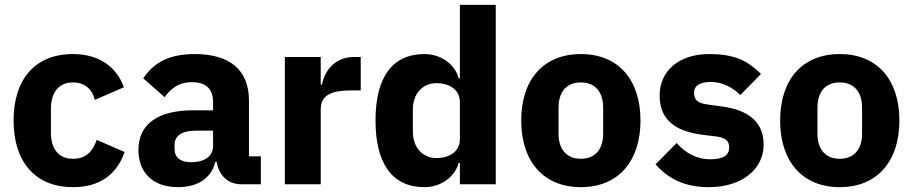

<svg xmlns="http://www.w3.org/2000/svg" viewBox="-20 -760 3766 792"><path d="M281 12C384 12 459 -33 494 -133L379 -183C364 -141 340 -105 281 -105C221 -105 190 -147 190 -213V-311C190 -377 221 -420 281 -420C333 -420 362 -388 371 -348L491 -400C460 -486 387 -537 281 -537C123 -537 36 -431 36 -263C36 -95 123 12 281 12Z M1056 0V-115H1007V-345C1007 -469 931 -537 783 -537C673 -537 613 -499 571 -437L659 -359C682 -391 713 -421 772 -421C834 -421 859 -389 859 -338V-305H776C637 -305 551 -252 551 -141C551 -50 609 12 714 12C794 12 852 -24 868 -92H874C883 -36 921 0 974 0ZM769 -91C725 -91 700 -109 700 -147V-162C700 -200 730 -221 787 -221H859V-159C859 -111 818 -91 769 -91Z M1303 0V-307C1303 -368 1345 -387 1431 -387H1468V-525H1442C1360 -525 1320 -469 1308 -411H1303V-525H1155V0Z M1877 0H2025V-740H1877V-437H1872C1857 -495 1799 -537 1731 -537C1598 -537 1529 -441 1529 -263C1529 -85 1598 12 1731 12C1799 12 1857 -31 1872 -88H1877ZM1780 -108C1724 -108 1683 -151 1683 -217V-308C1683 -374 1724 -417 1780 -417C1836 -417 1877 -388 1877 -340V-185C1877 -137 1836 -108 1780 -108Z M2376 12C2530 12 2622 -94 2622 -263C2622 -432 2530 -537 2376 -537C2222 -537 2130 -432 2130 -263C2130 -94 2222 12 2376 12ZM2376 -105C2318 -105 2284 -143 2284 -209V-316C2284 -382 2318 -420 2376 -420C2434 -420 2468 -382 2468 -316V-209C2468 -143 2434 -105 2376 -105Z M2905 12C3040 12 3130 -62 3130 -163C3130 -254 3071 -306 2957 -321L2898 -329C2855 -335 2843 -350 2843 -378C2843 -404 2863 -422 2913 -422C2957 -422 3001 -401 3034 -368L3119 -455C3066 -507 3015 -537 2905 -537C2780 -537 2701 -467 2701 -366C2701 -271 2759 -219 2878 -204L2935 -197C2972 -192 2988 -179 2988 -153C2988 -122 2968 -103 2910 -103C2853 -103 2808 -129 2771 -170L2684 -82C2738 -22 2804 12 2905 12Z M3444 12C3598 12 3690 -94 3690 -263C3690 -432 3598 -537 3444 -537C3290 -537 3198 -432 3198 -263C3198 -94 3290 12 3444 12ZM3444 -105C3386 -105 3352 -143 3352 -209V-316C3352 -382 3386 -420 3444 -420C3502 -420 3536 -382 3536 -316V-209C3536 -143 3502 -105 3444 -105Z"/></svg>

Font: IBM Plex Sans Thai Looped
Style: Bold
Weight: 700
Designer: Mike Abbink, Paul van der Laan, Pieter van Rosmalen, Ben Mitchell, Mark Frömberg
Foundry: Bold Monday
Version: Version 1.1